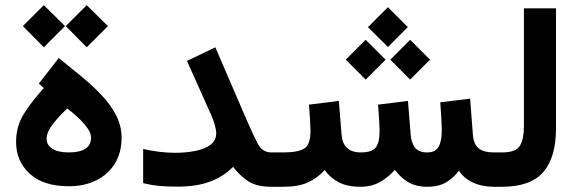

<svg xmlns="http://www.w3.org/2000/svg" viewBox="-20 -714 2213 734"><path d="M147.5 -377.4 128.4 -394.5 204.6 -492.2Q249 -456.5 291.7 -421.4Q334.5 -386.2 369.1 -349.4Q403.8 -312.5 424.3 -272.5Q444.8 -232.4 444.8 -187.5Q444.8 -129.9 418.9 -88.4Q393.1 -46.9 347.7 -24.4Q302.2 -2 243.2 -2Q145.5 -2 93.5 -50Q41.5 -98.1 41.5 -170.9Q41.5 -231.4 71.5 -279.1Q101.6 -326.7 147.5 -377.4ZM328.1 -188Q328.1 -205.1 313.7 -225.1Q299.3 -245.1 278.3 -264.6Q257.3 -284.2 237.3 -299.3Q208 -272.5 183.1 -241Q158.2 -209.5 158.2 -183.1Q158.2 -159.2 180.4 -145.3Q202.6 -131.3 242.7 -131.3Q328.1 -131.3 328.1 -188ZM311.5 -694.3 392.6 -614.3 311.5 -533.2 231.4 -614.3ZM147.5 -694.3 228.5 -614.3 147.5 -533.2 67.4 -614.3Z M806.6 -204.6Q806.6 -217.3 801 -237.1Q795.4 -256.8 789.1 -270.5L694.8 -481L803.2 -533.2L922.4 -256.8Q946.8 -200.7 964.6 -166Q982.4 -131.3 1017.1 -131.3H1037.6V0H1017.1Q961.4 0 929.2 -21Q897 -42 871.1 -76.2Q834.5 -39.1 783.2 -19.8Q731.9 -0.5 657.7 -0.5Q616.7 -0.5 587.2 -3.4Q557.6 -6.3 527.3 -13.7V-144.5Q591.3 -129.9 650.4 -129.9Q690.9 -129.9 726.6 -137Q762.2 -144 784.4 -160.4Q806.6 -176.8 806.6 -204.6Z M1462.9 -686.5 1539.1 -610.4 1462.9 -534.2 1386.7 -610.4ZM1547.9 -562 1624 -485.8 1547.9 -409.7 1472.2 -485.8ZM1377.9 -562 1454.1 -485.8 1377.9 -409.7 1301.8 -485.8ZM1613.8 0Q1569.3 0 1539.6 -18.3Q1509.8 -36.6 1489.7 -64.9Q1464.4 -36.1 1432.4 -18.1Q1400.4 0 1358.4 0Q1307.6 0 1274.7 -17.3Q1241.7 -34.7 1221.2 -64Q1194.8 -34.2 1158.2 -17.1Q1121.6 0 1063 0H1018.1V-131.3H1064Q1119.1 -131.3 1143.1 -146.2Q1167 -161.1 1167 -213.9Q1167 -225.1 1165.3 -255.6Q1163.6 -286.1 1161.1 -314L1275.4 -328.1L1285.6 -201.7Q1290 -131.3 1359.4 -131.3Q1402.3 -131.3 1416.7 -150.4Q1431.2 -169.4 1431.2 -213.9Q1431.2 -224.6 1429.4 -255.4Q1427.7 -286.1 1425.3 -314L1539.6 -328.1L1549.8 -201.7Q1551.8 -169.9 1565.9 -150.6Q1580.1 -131.3 1613.3 -131.3Q1644 -131.3 1656.5 -152.6Q1668.9 -173.8 1668.9 -213.9Q1668.9 -231.4 1667.2 -262Q1665.5 -292.5 1663.1 -322.8L1777.3 -336.9L1787.6 -201.7Q1790 -163.6 1809.3 -147.5Q1828.6 -131.3 1867.2 -131.3H1881.8V0H1868.2Q1822.3 0 1787.6 -16.4Q1752.9 -32.7 1734.4 -61.5Q1714.8 -34.7 1686 -17.3Q1657.2 0 1613.8 0Z M1862.3 -131.3H1899.9Q1952.6 -131.3 1967.8 -157Q1982.9 -182.6 1982.9 -231.4V-682.1H2105.5V-222.2Q2105.5 -112.3 2056.9 -56.2Q2008.3 0 1899.4 0H1862.3Z"/></svg>

Font: Vazirmatn FD NL
Style: Bold
Weight: 700
Designer: Saber Rastikerdar
Foundry: Saber Rastikerdar
Version: Version 33.003